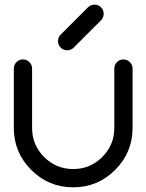

<svg xmlns="http://www.w3.org/2000/svg" viewBox="-20 -801 626 821"><path d="M293 0Q188 0 113.5 -74.5Q39.1 -148.9 39.1 -253.9V-507.8Q39.1 -523.9 50.5 -535.4Q62 -546.9 78.1 -546.9Q94.2 -546.9 105.7 -535.4Q117.2 -523.9 117.2 -507.8V-253.9Q117.2 -181.2 168.7 -129.6Q220.2 -78.1 293 -78.1Q365.7 -78.1 417.2 -129.6Q468.8 -181.2 468.8 -253.9V-507.8Q468.8 -523.9 480.2 -535.4Q491.7 -546.9 507.8 -546.9Q523.9 -546.9 535.4 -535.4Q546.9 -523.9 546.9 -507.8V-253.9Q546.9 -148.9 472.4 -74.5Q397.9 0 293 0ZM412.6 -714.8 293.9 -596.2Q282.7 -585.9 267.1 -585.9Q251 -585.9 239.5 -597.4Q228 -608.9 228 -625Q228 -640.1 237.8 -651.4L356.4 -770Q368.2 -781.2 384.3 -781.2Q400.4 -781.2 411.9 -769.8Q423.3 -758.3 423.3 -742.2Q423.3 -726.6 412.6 -714.8Z"/></svg>

Font: Comfortaa
Style: Regular
Weight: 400
Designer: Johan Aakerlund - aajohan
Foundry: Johan Aakerlund
Version: Version 2.004 2013